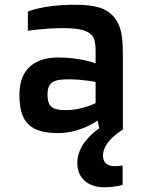

<svg xmlns="http://www.w3.org/2000/svg" viewBox="-20 -547 616 811"><path d="M62 -146C62 -28.8 108.9 15.1 226.1 15.1C321.8 15.1 392.1 -38.1 392.1 -38.1L399.4 -5.4C358.9 23.4 306.6 73.2 306.6 141.1C306.6 208 354.5 244.1 420.4 244.1C466.8 244.1 498 233.9 498 233.9V151.9C498 151.9 481.9 154.8 463.9 154.8C430.7 154.8 415 137.2 415 109.9C415 77.1 438 39.1 499 0V-312C499 -399.9 490.2 -439.9 462.9 -473.1C430.2 -513.2 383.8 -526.9 293.9 -526.9C161.1 -526.9 97.7 -498 97.7 -498V-417C97.7 -417 170.4 -428.2 243.7 -428.2C301.8 -428.2 336.9 -421.9 357.9 -407.2C377.9 -392.1 383.8 -375 383.8 -327.1V-279.3C383.8 -279.3 319.8 -304.2 227.1 -304.2C135.3 -304.2 62 -263.2 62 -146ZM180.7 -146C180.7 -203.1 208.5 -211.9 272.9 -211.9C331.1 -211.9 383.8 -200.7 383.8 -200.7V-111.3C383.8 -111.3 326.7 -82 260.7 -82C210.4 -82 180.7 -88.9 180.7 -146Z"/></svg>

Font: Doppio One
Style: Regular
Weight: 400
Designer: Szymon Celej
Foundry: Sorkin Type Co
Version: Version 1.002